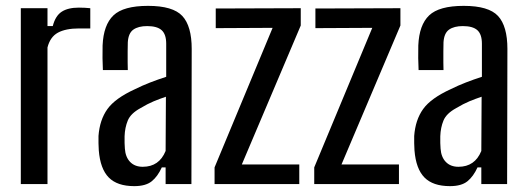

<svg xmlns="http://www.w3.org/2000/svg" viewBox="-20 -628 1803 655"><path d="M51 0V-600H142V-539H160Q169 -574 190.5 -588Q212 -602 249 -602Q259 -602 269 -601.5Q279 -601 288 -600V-531H250Q204 -531 177.5 -516.5Q151 -502 142 -466V0Z M438 7Q380 7 351 -22.5Q322 -52 317 -115Q316 -127 316 -139.5Q316 -152 316 -164Q320 -219 346.5 -256Q373 -293 441 -324Q465 -336 492 -346.5Q519 -357 547 -366V-479Q547 -511 531.5 -525Q516 -539 482 -539Q452 -539 435 -527Q418 -515 416 -484Q416 -471 415.5 -451.5Q415 -432 415.5 -414.5Q416 -397 416 -389H331Q329 -428 330 -473Q333 -543 367 -575.5Q401 -608 485 -608Q570 -608 602 -573.5Q634 -539 634 -461L633 0H545V-57H532Q518 -26 497.5 -9.5Q477 7 438 7ZM467 -59Q523 -59 545 -113L546 -298Q525 -291 504.5 -282.5Q484 -274 459 -259Q426 -241 416 -217Q406 -193 405 -163Q405 -149 405 -140Q405 -131 406 -121Q408 -92 424 -75.5Q440 -59 467 -59Z M712 0V-57L910 -533L716 -532V-599L1006 -600V-541L805 -67H1001V0Z M1052 0V-57L1250 -533L1056 -532V-599L1346 -600V-541L1145 -67H1341V0Z M1515 7Q1457 7 1428 -22.5Q1399 -52 1394 -115Q1393 -127 1393 -139.5Q1393 -152 1393 -164Q1397 -219 1423.5 -256Q1450 -293 1518 -324Q1542 -336 1569 -346.5Q1596 -357 1624 -366V-479Q1624 -511 1608.5 -525Q1593 -539 1559 -539Q1529 -539 1512 -527Q1495 -515 1493 -484Q1493 -471 1492.5 -451.5Q1492 -432 1492.5 -414.5Q1493 -397 1493 -389H1408Q1406 -428 1407 -473Q1410 -543 1444 -575.5Q1478 -608 1562 -608Q1647 -608 1679 -573.5Q1711 -539 1711 -461L1710 0H1622V-57H1609Q1595 -26 1574.5 -9.5Q1554 7 1515 7ZM1544 -59Q1600 -59 1622 -113L1623 -298Q1602 -291 1581.5 -282.5Q1561 -274 1536 -259Q1503 -241 1493 -217Q1483 -193 1482 -163Q1482 -149 1482 -140Q1482 -131 1483 -121Q1485 -92 1501 -75.5Q1517 -59 1544 -59Z"/></svg>

Font: Big Shoulders Text Medium
Style: Regular
Weight: 500
Designer: Patric King
Foundry: XO Type Co
Version: Version 1.000; ttfautohint (v1.8.2)